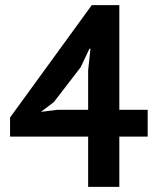

<svg xmlns="http://www.w3.org/2000/svg" viewBox="-20 -725 607 745"><path d="M553 -195H443V0H322V-195H19V-269L336 -705H443V-299H553ZM322 -452 331 -536H327L293 -464L189 -329L139 -291L203 -299H322Z"/></svg>

Font: PTSans
Style: Bold
Weight: 700
Designer: A.Korolkova, O.Umpeleva, V.Yefimov
Foundry: ParaType Ltd
Version: Version 2.003W OFL